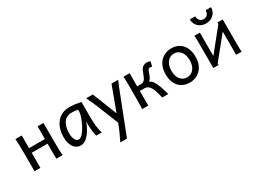

<svg xmlns="http://www.w3.org/2000/svg" viewBox="-42 -1519 3436 2559"><g transform="rotate(-30 1676.0 -239.5)"><path d="M85.4 0H175.8V-231.9H419.9V0H517.6C511.2 -51.3 510.3 -144 510.3 -239.3V-498H419.9V-302.7H175.8V-498H78.1C84.5 -446.8 85.4 -354 85.4 -258.8Z M1013.2 -180.7C1013.2 -137.7 1021 -30.8 1035.2 0H1120.6C1101.6 -54.7 1088.9 -135.7 1088.9 -258.8V-485.8C1039.6 -498.5 973.6 -507.8 910.6 -507.8C728 -507.8 647 -355.5 647 -200.2C647 -62 711.4 12.2 793.5 12.2C895.5 12.2 972.2 -118.7 1013.2 -229.5ZM903.3 -429.7C952.1 -429.7 982.4 -423.3 998.5 -419.9V-388.2C998.5 -318.8 894 -70.8 808.1 -70.8C769.5 -70.8 737.3 -124.5 737.3 -200.2C737.3 -317.9 775.9 -429.7 903.3 -429.7Z M1589.8 -325.2C1607.4 -370.1 1627.4 -422.4 1660.2 -498H1557.6L1418 -122.1L1269.5 -498H1167C1203.6 -421.9 1227.5 -369.1 1245.1 -324.7L1374.5 -3.9L1370.1 7.8C1343.3 80.6 1303.2 168.9 1267.1 239.3H1369.6Z M1835.9 -498H1740.7C1745.6 -470.7 1745.6 -416.5 1745.6 -349.1V-148.9C1745.6 -81.5 1745.6 -27.3 1740.7 0H1835.9V-224.6H1911.6C1938 -224.6 1961.4 -211.4 1977.5 -192.9C2007.8 -158.2 2027.3 -103 2050.8 0H2143.6C2121.6 -81.1 2095.7 -168.5 2060.5 -222.2C2043.9 -247.1 2022 -265.1 2002 -271C2020 -283.2 2034.7 -300.3 2043.5 -322.3C2056.6 -356 2068.8 -389.6 2077.6 -410.2C2083.5 -423.8 2097.2 -429.7 2109.4 -429.7C2120.6 -429.7 2130.9 -425.8 2138.7 -422.4L2158.2 -495.6C2143.6 -502.9 2123 -507.8 2104.5 -507.8C2068.4 -507.8 2043 -495.1 2023.9 -471.2C2003.4 -445.3 1984.9 -380.9 1967.8 -346.7C1947.3 -305.7 1918.9 -295.4 1897 -295.4H1835.9Z M2243.7 -246.6C2243.7 -78.6 2336.9 12.2 2470.7 12.2C2599.1 12.2 2707.5 -78.6 2707.5 -246.6C2707.5 -414.6 2614.7 -507.8 2480.5 -507.8C2352.1 -507.8 2243.7 -414.6 2243.7 -246.6ZM2334 -246.6C2334 -360.8 2396.5 -429.7 2475.6 -429.7C2559.6 -429.7 2617.2 -360.8 2617.2 -246.6C2617.2 -132.8 2554.2 -65.9 2475.6 -65.9C2391.6 -65.9 2334 -132.8 2334 -246.6Z M2832 -498C2836.9 -470.7 2836.9 -416.5 2836.9 -349.1V0H2917.5V-23.4L3188.5 -357.9V0H3273.9C3269 -27.3 3269 -81.5 3269 -148.9V-498H3188.5V-474.6L2917.5 -138.2V-498ZM3216.3 -717.8H3133.3C3133.3 -665 3102.1 -627.4 3052.7 -627.4C3003.9 -627.4 2972.2 -665 2972.2 -717.8H2889.2C2889.2 -627.9 2957.5 -561.5 3052.7 -561.5C3147 -561.5 3216.3 -627.9 3216.3 -717.8Z"/></g></svg>

Font: Andika
Style: Regular
Weight: 400
Designer: Victor Gaultney, Annie Olsen, Julie Remington, Don Collingsworth, Eric Hays
Foundry: SIL International
Version: Version 1.000